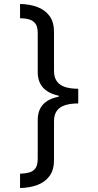

<svg xmlns="http://www.w3.org/2000/svg" viewBox="-20 -812 495 967"><path d="M374 -291Q334 -291 307 -282Q280 -273 266 -253.5Q252 -234 252 -201V-6Q252 44 229.5 74.5Q207 105 168.5 119.5Q130 134 81 135V63Q109 62 129 56Q149 50 159.5 34Q170 18 170 -13V-206Q170 -257 197 -286Q224 -315 276 -325V-330Q224 -341 197 -370.5Q170 -400 170 -450V-645Q170 -676 159.5 -691.5Q149 -707 129 -713.5Q109 -720 81 -720V-792Q130 -791 168.5 -776.5Q207 -762 229.5 -731.5Q252 -701 252 -651V-455Q252 -423 266 -403Q280 -383 307 -374Q334 -365 374 -365Z"/></svg>

Font: ukannada15
Style: Book
Weight: 400
Designer: Jelle Bosma - Monotype Design Team
Foundry: Monotype Imaging Inc.
Version: Version 2.003